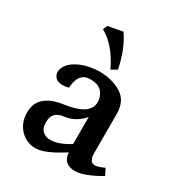

<svg xmlns="http://www.w3.org/2000/svg" viewBox="-171 -829 894 956"><g transform="rotate(30 276.0 -351.0)"><path d="M397.9 9.8Q330.6 9.8 325.7 -55.7Q225.1 9.8 170.4 9.8Q118.7 9.8 82.5 -28.3Q46.4 -66.4 46.4 -125Q46.4 -230.5 186 -250Q325.7 -269.5 325.7 -343.8Q325.7 -375 305.7 -399.9Q285.6 -424.8 237.8 -424.8Q170.4 -424.8 165.5 -335Q147.5 -330.1 132.3 -330.1Q82.5 -330.1 77.1 -372.1Q77.1 -416.5 128.2 -447.5Q179.2 -478.5 258.8 -481Q328.6 -481 382.8 -449Q437 -417 437 -339.8V-117.2Q437 -64.5 469.2 -64.5Q488.8 -64.5 522.9 -81.1L541.5 -43.9Q448.7 9.8 397.9 9.8ZM213.4 -63Q261.2 -63 323.7 -102.5V-257.8Q278.8 -205.1 215.6 -198.2Q152.3 -191.4 152.3 -130.9Q152.3 -92.8 171.4 -77.9Q190.4 -63 213.4 -63ZM299.8 -516.1Q243.7 -630.9 166.5 -671.9L177.2 -696.8L261.2 -712.4Q309.6 -644.5 332 -535.2Z"/></g></svg>

Font: Kelvinch
Style: Bold
Weight: 700
Designer: Paul James Miller
Foundry: High-Logic / Made with FontCreator
Version: Version 3.501;March 28, 2021;FontCreator 13.0.0.2683 64-bit